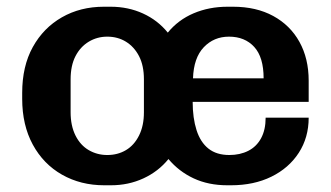

<svg xmlns="http://www.w3.org/2000/svg" viewBox="-20 -541 985 571"><path d="M290 10Q220 10 164.5 -21.5Q109 -53 77.5 -111Q46 -169 46 -247V-265Q46 -344 77.5 -401Q109 -458 164 -489.5Q219 -521 289 -521H309Q361 -521 405 -501Q449 -481 479 -444Q510 -482 556 -501.5Q602 -521 657 -521H673Q742 -521 792.5 -493.5Q843 -466 870.5 -416.5Q898 -367 898 -301V-238H553Q553 -190 564.5 -154Q576 -118 600 -99Q624 -80 662 -80Q694 -80 718.5 -92.5Q743 -105 756.5 -130Q770 -155 770 -191H898Q898 -132 868.5 -86.5Q839 -41 787 -15.5Q735 10 667 10H656Q600 10 556 -10.5Q512 -31 481 -68Q451 -31 406.5 -10.5Q362 10 310 10ZM299 -80Q330 -80 354.5 -94.5Q379 -109 393.5 -138Q408 -167 408 -207V-305Q408 -346 393.5 -374Q379 -402 354.5 -417Q330 -432 299 -432Q269 -432 244 -417Q219 -402 204.5 -374Q190 -346 190 -305V-207Q190 -167 204.5 -138Q219 -109 244 -94.5Q269 -80 299 -80ZM554 -308H764Q764 -371 736 -401.5Q708 -432 661 -432Q616 -432 586 -400.5Q556 -369 554 -308Z"/></svg>

Font: Chivo SemiBold
Style: Regular
Weight: 600
Designer: Hector Gatti
Foundry: Omnibus-Type
Version: Version 2.002